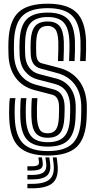

<svg xmlns="http://www.w3.org/2000/svg" viewBox="-20 -830 514 1037"><path d="M237.8 -86Q194 -86 173 -111Q152 -136 149.8 -195.5Q148.8 -221.8 149.5 -251.5Q150.2 -281.2 152.2 -300H182Q180 -276.8 179.4 -251.1Q178.8 -225.5 179.8 -196.2Q181.5 -155 193.4 -132.5Q205.2 -110 237.8 -110Q268 -110 282.1 -130.4Q296.2 -150.8 298 -197.5Q299 -221 299.1 -235Q299.2 -249 298.8 -258.2Q296.8 -309.2 262.5 -318.2L167.8 -343Q101.5 -360.2 64.8 -410Q28 -459.8 25.8 -535Q25 -559.2 25 -575.5Q25 -591.8 25.8 -610Q30.2 -717 79.5 -763.5Q128.8 -810 237.8 -810Q341.8 -810 391 -764.6Q440.2 -719.2 444.8 -610Q445.5 -591 444.9 -557Q444.2 -523 442.8 -500H412.8Q414.5 -526.8 415 -558.4Q415.5 -590 414.8 -609Q411 -704.2 369.6 -745.1Q328.2 -786 237.8 -786Q145 -786 102.4 -745.4Q59.8 -704.8 55.8 -609.2Q54.8 -586 55 -570.5Q55.2 -555 55.8 -536Q57.8 -471.2 88.6 -429Q119.5 -386.8 175.2 -372L269.8 -347.2Q325.8 -332.5 328.8 -259.2Q329.2 -244.5 329 -231.8Q328.8 -219 327.8 -196Q325.2 -137.2 304.6 -111.6Q284 -86 237.8 -86ZM237.8 -38Q163.2 -38 128.2 -73.4Q93.2 -108.8 89.8 -193.2Q89.2 -209.8 89.4 -231.2Q89.5 -252.8 90.4 -271.9Q91.2 -291 93 -300H122.8Q120.5 -284 119.5 -254.5Q118.5 -225 119.8 -193Q122.5 -123 150.1 -92.5Q177.8 -62 237.8 -62Q298.8 -62 326.9 -92.6Q355 -123.2 357.8 -193Q358.8 -216 359 -231.1Q359.2 -246.2 358.8 -260.2Q355 -356.2 276.8 -376.5L182.8 -401Q142 -411.8 114.9 -444.9Q87.8 -478 85.8 -537Q85 -560.2 85 -574.4Q85 -588.5 85.8 -608.2Q89.2 -691.8 125.1 -726.9Q161 -762 237.8 -762Q313.2 -762 347.4 -726Q381.5 -690 384.8 -607.8Q385.5 -588.8 384.9 -556.6Q384.2 -524.5 382.8 -500H353Q354.2 -522.2 355 -553.9Q355.8 -585.5 354.8 -608Q352 -677.5 324.6 -707.8Q297.2 -738 237.8 -738Q180 -738 149.4 -710Q118.8 -682 115.8 -608Q114.8 -585.2 115 -571.5Q115.2 -557.8 115.8 -537.8Q117 -493.8 136.8 -466.4Q156.5 -439 190.2 -430.2L283.8 -405.8Q332 -393.2 359.2 -356.4Q386.5 -319.5 388.8 -261.5Q389.2 -246 389.1 -232Q389 -218 387.8 -193.5Q384.5 -112 350.4 -75Q316.2 -38 237.8 -38ZM237.8 10Q134.2 10 84.1 -35.2Q34 -80.5 29.8 -191Q29.2 -203.8 29.2 -226Q29.2 -248.2 30.2 -269.5Q31.2 -290.8 33.8 -300H63.5Q60.8 -287 59.6 -255.2Q58.5 -223.5 59.8 -192Q63.5 -96 105.2 -55Q147 -14 237.8 -14Q330.5 -14 372.2 -55.4Q414 -96.8 417.8 -192.2Q418.5 -211 419 -227.8Q419.5 -244.5 418.8 -262.8Q416 -331.8 382.6 -375.2Q349.2 -418.8 290.8 -434.8L198 -460.2Q147.8 -474.2 145.8 -538.8Q145 -559.5 145 -573.4Q145 -587.2 145.8 -607Q148 -663 169.4 -688.5Q190.8 -714 237.8 -714Q281.2 -714 301.8 -689.2Q322.2 -664.5 324.8 -606.2Q325.5 -587.2 324.9 -556.5Q324.2 -525.8 323 -500H293Q294.2 -524.8 294.9 -556.9Q295.5 -589 295 -603.8Q293 -654.5 278.4 -672.2Q263.8 -690 237.8 -690Q205.8 -690 191.6 -669.4Q177.5 -648.8 175.5 -603.8Q174.8 -586.2 175.1 -569.6Q175.5 -553 175.8 -539.8Q177.2 -495.5 205.5 -488.2L297.8 -464Q367.2 -445.8 406.4 -394.9Q445.5 -344 448.8 -264Q449.5 -246.8 449 -227.5Q448.5 -208.2 447.8 -191Q443.2 -83.5 394.6 -36.8Q346 10 237.8 10ZM265.2 20H286.2L290.2 53Q299 124.8 267 155.9Q235 187 152.2 187H128V163H152.2Q222 163 249.2 137.4Q276.5 111.8 269.2 53ZM187.2 20H206.2L210.2 43Q214.8 68.8 201.4 79.9Q188 91 152.2 91H128V68H152.2Q175 68 183.5 62.2Q192 56.5 190.2 43ZM225.2 20H246.2L250.2 48Q257.2 96.8 234.5 117.9Q211.8 139 152.2 139H128V115H152.2Q198.5 115 216.4 99.5Q234.2 84 229.2 48Z"/></svg>

Font: Big Shoulders Inline Display Black
Style: Regular
Weight: 900
Designer: Patric King
Foundry: XO Type Co
Version: Version 1.000